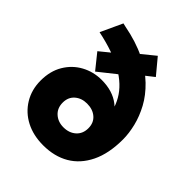

<svg xmlns="http://www.w3.org/2000/svg" viewBox="-204 -839 972 972"><g transform="rotate(45 282.0 -352.5)"><path d="M269 13Q198 13 144 -15Q90 -43 59 -94Q28 -145 28 -210Q28 -278 57.5 -327.5Q87 -377 136.5 -404Q186 -431 245 -431Q323 -431 373.5 -392Q424 -353 435 -291H402Q400 -366 366 -425Q332 -484 259 -526.5Q186 -569 66 -594L120 -711L137 -707Q231 -689 298.5 -655.5Q366 -622 411.5 -578Q457 -534 483.5 -485Q510 -436 522 -386.5Q534 -337 534 -294Q534 -193 500.5 -124.5Q467 -56 408 -21.5Q349 13 269 13ZM277 -124Q318 -124 344 -147.5Q370 -171 370 -210Q370 -249 344 -271.5Q318 -294 277 -294Q238 -294 212 -271.5Q186 -249 186 -210Q186 -171 212 -147.5Q238 -124 277 -124ZM191 -437 126 -518 224 -598 273 -648 359 -718 428 -635 358 -580 303 -526Z"/></g></svg>

Font: Gabarito ExtraBold
Style: Regular
Weight: 800
Designer: Leandro Assis / Alvaro Franca / Felipe Casaprima
Foundry: Naipe Foundry
Version: Version 1.000